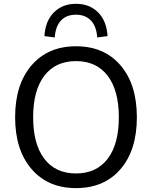

<svg xmlns="http://www.w3.org/2000/svg" viewBox="-20 -969 791 998"><path d="M375 8.8Q229.5 8.8 144 -90.3Q58.6 -189.5 58.6 -359.4Q58.6 -530.3 144 -629.4Q229.5 -728.5 375 -728.5Q521.5 -728.5 606.4 -629.4Q691.4 -530.3 691.4 -359.4Q691.4 -188.5 606.4 -89.8Q521.5 8.8 375 8.8ZM210.4 -575.2Q152.3 -499 152.3 -359.4Q152.3 -219.7 210.4 -143.6Q268.6 -67.4 375 -67.4Q481.4 -67.4 539.6 -143.6Q597.7 -219.7 597.7 -359.4Q597.7 -499 539.6 -575.2Q481.4 -651.4 375 -651.4Q268.6 -651.4 210.4 -575.2ZM210.9 -781.2Q215.8 -860.4 260.3 -904.8Q304.7 -949.2 375 -949.2Q445.3 -949.2 489.7 -904.8Q534.2 -860.4 539.1 -781.2L485.4 -774.4Q481.4 -832 452.6 -862.3Q423.8 -892.6 375 -892.6Q325.2 -892.6 296.9 -862.3Q268.6 -832 264.6 -774.4Z"/></svg>

Font: Min Sans
Style: Regular
Weight: 400
Designer: Jinseong-Kim, NotoSansCJK, Nunito
Foundry: Jinseong-Kim
Version: Version 1.400;Glyphs 3.1.2 (3151)